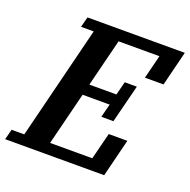

<svg xmlns="http://www.w3.org/2000/svg" viewBox="-154 -819 931 940"><g transform="rotate(20 311.0 -349.0)"><path d="M-16 -54H50L197 -644H131L145 -698H652L607 -517H510L541 -640H328L266 -392H407L425 -462H488L438 -264H375L393 -334H252L183 -58H403L438 -197H535L486 0H-30Z"/></g></svg>

Font: IBM Plex Serif SmBld
Style: Italic
Weight: 600
Italic angle: -14°
Designer: Mike Abbink, Paul van der Laan, Pieter van Rosmalen
Foundry: Bold Monday
Version: Version 3.001